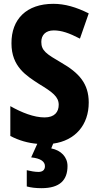

<svg xmlns="http://www.w3.org/2000/svg" viewBox="-20 -744 515 1004"><path d="M333 124C333 77 299 42 248 32L258 7C374 -9 444 -91 444 -208C444 -307 393 -363 301 -416C222 -462 196 -479 196 -525C196 -560 218 -585 261 -585C302 -585 342 -571 398 -542L444 -674C378 -707 319 -724 259 -724C119 -724 39 -644 40 -517C40 -395 118 -348 184 -305C255 -262 287 -238 287 -196C287 -159 266 -130 213 -130C158 -130 94 -155 34 -189V-33C80 -9 127 4 175 8L143 79C193 84 215 101 215 125C215 146 201 155 181 155C164 155 140 151 120 146V231C142 237 167 240 197 240C294 240 333 197 333 124Z"/></svg>

Font: Noto Sans Sinhala UI Condensed ExtraBold
Style: Regular
Weight: 800
Width: 3
Designer: Jelle Bosma - Monotype Design Team
Foundry: Monotype Imaging Inc.
Version: Version 2.006